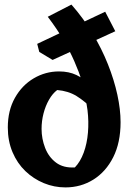

<svg xmlns="http://www.w3.org/2000/svg" viewBox="-20 -790 560 836"><path d="M265 26Q216 26 171 7.5Q126 -11 90.5 -45Q55 -79 34.5 -127.5Q14 -176 14 -235Q14 -309 45 -364Q76 -419 127 -449Q178 -479 237 -479Q280 -479 312.5 -463.5Q345 -448 373 -420L339 -431Q323 -479 303.5 -523.5Q284 -568 256.5 -615.5Q229 -663 188 -717L291 -770Q343 -711 383 -644.5Q423 -578 450 -510Q477 -442 491 -377.5Q505 -313 505 -258Q505 -169 473 -105.5Q441 -42 386.5 -8Q332 26 265 26ZM306 -61Q330 -86 344.5 -125.5Q359 -165 363 -213Q367 -261 361 -310.5Q355 -360 337 -405L392 -307Q349 -350 313 -372Q277 -394 229 -398Q209 -383 193.5 -356Q178 -329 169.5 -296Q161 -263 161 -229Q161 -186 176.5 -146Q192 -106 224 -82Q256 -58 306 -61ZM209 -529 151 -564 142 -599 438 -739 482 -654Z"/></svg>

Font: Eczar SemiBold
Style: Regular
Weight: 600
Designer: Vaibhav Singh
Foundry: Rosetta Type Foundry
Version: Version 2.000